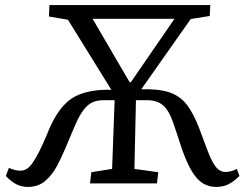

<svg xmlns="http://www.w3.org/2000/svg" viewBox="-20 -723 964 757"><path d="M432 -328H388Q363 -328 344.5 -319.5Q326 -311 310.5 -291Q295 -271 280 -238Q273 -221 263.5 -199.5Q254 -178 238 -139Q223 -103 204 -67.5Q185 -32 157.5 -9Q130 14 90 14Q66 14 45.5 4Q25 -6 3 -29L15 -61Q27 -56 38 -53Q49 -50 60 -50Q73 -50 85 -57Q97 -64 109 -81.5Q121 -99 135 -126.5Q149 -154 166 -195Q182 -236 200.5 -266Q219 -296 239.5 -316Q260 -336 286 -347.5Q312 -359 345 -364.5Q378 -370 419 -369L248 -645L173 -658L175 -703H809L807 -660L732 -648L537 -371Q604 -373 646 -359.5Q688 -346 715.5 -311.5Q743 -277 767 -213Q774 -194 781 -175.5Q788 -157 794 -140.5Q800 -124 806 -110Q816 -87 825.5 -72.5Q835 -58 846 -51.5Q857 -45 869 -45Q880 -45 891.5 -48Q903 -51 914 -57L924 -29Q899 -5 879 4.5Q859 14 832 14Q803 14 779.5 -0.5Q756 -15 736 -48.5Q716 -82 696 -139Q687 -168 678.5 -193Q670 -218 663 -239Q646 -288 622.5 -308Q599 -328 560 -328H516L510 -57L604 -44L599 0H335L340 -44L422 -57ZM345 -649 491 -399H496L668 -649Z"/></svg>

Font: Literata 18pt
Style: Italic
Weight: 400
Italic angle: -2°
Designer: Latin by Veronika Burian and Jose Scaglione. Greek by Irene Vlachou. Cyrillic by Vera Evstafieva
Foundry: TypeTogether
Version: Version 3.103;gftools[0.9.29]